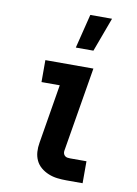

<svg xmlns="http://www.w3.org/2000/svg" viewBox="-85 -813 621 870"><g transform="rotate(10 225.0 -378.5)"><path d="M282 0Q261 0 240 -2.5Q219 -5 199.5 -13Q180 -21 164.5 -34Q149 -47 140.5 -65Q132 -83 130.5 -104Q129 -125 133 -147L178 -419H94V-520H315L250 -130Q249 -124 251 -117.5Q253 -111 258 -107Q263 -103 269 -102Q275 -101 282 -101H357V0ZM220 -600 259 -757H359L301 -600Z"/></g></svg>

Font: Iosevka Etoile
Style: Bold Italic
Weight: 700
Italic angle: -9°
Designer: Belleve Invis
Foundry: Belleve Invis
Version: Version 28.1.0; ttfautohint (v1.8.4)